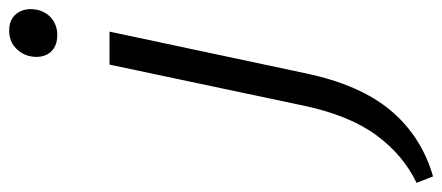

<svg xmlns="http://www.w3.org/2000/svg" viewBox="-422 -382 965 419"><g transform="rotate(-90 60.5 -172.5)"><path d="M40 5 129 -416H201L110 12Q85 131 28.5 198Q-28 265 -115 290L-129 254Q-68 225 -24.5 165.5Q19 106 40 5ZM193 -530Q176 -530 164.5 -537.5Q153 -545 148.5 -558.5Q144 -572 147 -588Q151 -608 166 -621.5Q181 -635 203 -635Q220 -635 231 -627.5Q242 -620 247 -606.5Q252 -593 249 -576Q245 -555 230 -542.5Q215 -530 193 -530Z"/></g></svg>

Font: Ysabeau Infant Medium
Style: Italic
Weight: 500
Italic angle: -12°
Designer: Christian Thalmann (Catharsis Fonts)
Version: Version 2.001;gftools[0.9.30]; featfreeze: ss01,ss02,lnum